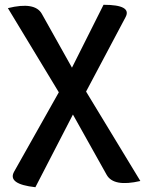

<svg xmlns="http://www.w3.org/2000/svg" viewBox="-20 -570 607 803"><path d="M128 213Q10 200 39 148L226 -184L13 -536Q126 -564 155 -512L281 -287L413 -550Q533 -550 505 -498L340 -187L567 187Q455 213 426 161L285 -91Z"/></svg>

Font: Swei Half Moon CJK SC
Style: Medium
Weight: 500
Version: Version 2.071